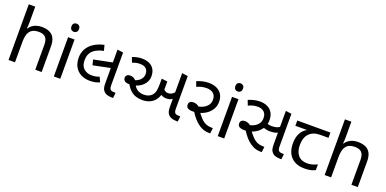

<svg xmlns="http://www.w3.org/2000/svg" viewBox="-9 -1606 4949 2462"><g transform="rotate(20 2466.0 -375.0)"><path d="M173 -537Q173 -518 171.5 -498Q170 -478 168 -462H174Q191 -490 217 -508Q243 -526 275 -535.5Q307 -545 341 -545Q406 -545 449.5 -524.5Q493 -504 515 -461Q537 -418 537 -349V0H450V-343Q450 -408 421 -440Q392 -472 330 -472Q270 -472 236 -449.5Q202 -427 187.5 -383.5Q173 -340 173 -277V0H85V-760H173Z M791 -536V0H703V-536ZM748 -737Q768 -737 783.5 -723.5Q799 -710 799 -681Q799 -653 783.5 -639Q768 -625 748 -625Q726 -625 711 -639Q696 -653 696 -681Q696 -710 711 -723.5Q726 -737 748 -737Z M1155 -105Q1084 -105 1031 -133Q978 -161 949 -213Q920 -265 920 -337Q920 -404 950 -457.5Q980 -511 1037 -548Q1094 -585 1175 -603L1195 -528Q1102 -509 1052 -462.5Q1002 -416 1002 -333Q1002 -255 1045 -217Q1088 -179 1152 -179Q1184 -179 1209 -184Q1234 -189 1256 -199L1287 -132Q1260 -119 1226.5 -112Q1193 -105 1155 -105ZM1120 -304 1102 -377 1369 -431V-355ZM1501 0Q1466 0 1435.5 -7.5Q1405 -15 1384 -37Q1365 -57 1359 -81.5Q1353 -106 1353 -148V-603L1433 -592V-152Q1433 -125 1436 -112.5Q1439 -100 1445 -92Q1456 -78 1477 -75.5Q1498 -73 1519 -73L1511 0Z M1870 -103Q1824 -103 1783 -116Q1742 -129 1707 -160.5Q1672 -192 1644 -245L1665 -303Q1721 -311 1760 -345.5Q1799 -380 1799 -430Q1799 -478 1771.5 -504Q1744 -530 1685 -530Q1663 -530 1635.5 -524.5Q1608 -519 1585 -508L1558 -576Q1582 -587 1617 -595Q1652 -603 1688 -603Q1749 -603 1791.5 -582.5Q1834 -562 1856.5 -523Q1879 -484 1879 -428Q1879 -373 1846.5 -329.5Q1814 -286 1761 -261.5Q1708 -237 1644 -237Q1617 -237 1599 -244Q1581 -251 1571.5 -264.5Q1562 -278 1562 -297Q1562 -317 1576.5 -331.5Q1591 -346 1621 -346Q1652 -346 1672 -333.5Q1692 -321 1714 -295L1728 -256Q1746 -217 1782 -196Q1818 -175 1864 -175Q1902 -175 1929 -186Q1956 -197 1973 -216Q1998 -244 2005.5 -280Q2013 -316 2013 -371V-447L2093 -437V-349Q2093 -267 2064.5 -212Q2036 -157 1985.5 -130Q1935 -103 1870 -103ZM2151 -228Q2126 -228 2102 -237Q2078 -246 2058 -269Q2038 -292 2024 -333L2082 -356Q2090 -324 2108 -312Q2126 -300 2150 -300Q2186 -300 2212 -319.5Q2238 -339 2260 -373L2277 -291Q2252 -261 2223.5 -244.5Q2195 -228 2151 -228ZM2383 0Q2340 0 2311.5 -9.5Q2283 -19 2266 -37Q2250 -54 2242.5 -79Q2235 -104 2235 -148V-603L2315 -592V-152Q2315 -125 2318 -112.5Q2321 -100 2327 -92Q2338 -78 2359.5 -75.5Q2381 -73 2402 -73L2394 0Z M2822 0Q2767 0 2722.5 -20.5Q2678 -41 2642.5 -74Q2607 -107 2578.5 -146.5Q2550 -186 2526 -225L2534 -265Q2579 -268 2622.5 -285Q2666 -302 2694.5 -335Q2723 -368 2723 -417Q2723 -473 2689 -501.5Q2655 -530 2599 -530Q2563 -530 2531.5 -523Q2500 -516 2465 -499L2439 -568Q2476 -584 2517.5 -593.5Q2559 -603 2601 -603Q2662 -603 2708 -582Q2754 -561 2780 -520Q2806 -479 2806 -418Q2806 -364 2782.5 -321.5Q2759 -279 2719 -249Q2679 -219 2630 -203.5Q2581 -188 2531 -188Q2485 -188 2462 -202Q2439 -216 2439 -249Q2439 -274 2456 -287.5Q2473 -301 2500 -301Q2526 -301 2551 -290Q2576 -279 2609 -246H2596Q2643 -178 2679.5 -140.5Q2716 -103 2752 -89Q2788 -75 2832 -75H2846L2837 0Z M3028 -536V0H2940V-536ZM2985 -737Q3005 -737 3020.5 -723.5Q3036 -710 3036 -681Q3036 -653 3020.5 -639Q3005 -625 2985 -625Q2963 -625 2948 -639Q2933 -653 2933 -681Q2933 -710 2948 -723.5Q2963 -737 2985 -737Z M3526 0Q3470 0 3425.5 -20.5Q3381 -41 3345.5 -74Q3310 -107 3281.5 -146.5Q3253 -186 3229 -225L3240 -265Q3283 -270 3322.5 -287.5Q3362 -305 3387.5 -337Q3413 -369 3413 -416Q3413 -472 3381 -501Q3349 -530 3296 -530Q3262 -530 3232.5 -523Q3203 -516 3168 -499L3142 -568Q3179 -584 3219 -593.5Q3259 -603 3299 -603Q3358 -603 3401.5 -582Q3445 -561 3469.5 -520Q3494 -479 3494 -418Q3494 -364 3471.5 -321.5Q3449 -279 3411.5 -249Q3374 -219 3327.5 -203.5Q3281 -188 3234 -188Q3188 -188 3165 -202.5Q3142 -217 3142 -249Q3142 -274 3159 -287.5Q3176 -301 3203 -301Q3229 -301 3253.5 -290Q3278 -279 3312 -246H3299Q3346 -178 3382.5 -140.5Q3419 -103 3455 -89Q3491 -75 3535 -75H3549L3540 0ZM3548 -286Q3515 -286 3483.5 -294Q3452 -302 3429 -318L3438 -389Q3459 -376 3486.5 -366.5Q3514 -357 3545 -357Q3589 -357 3616.5 -367Q3644 -377 3675 -400L3690 -329Q3661 -309 3629.5 -297.5Q3598 -286 3548 -286ZM3798 0Q3763 0 3732.5 -7.5Q3702 -15 3681 -37Q3662 -57 3656 -81.5Q3650 -106 3650 -148V-603L3730 -592V-152Q3730 -125 3733 -112.5Q3736 -100 3742 -92Q3753 -78 3774 -75.5Q3795 -73 3816 -73L3808 0Z M4125 10Q4007 10 3942 -57Q3877 -124 3877 -245Q3877 -325 3906 -380.5Q3935 -436 3989 -465H3830V-537H4282V-465H4169Q4075 -465 4021.5 -411.5Q3968 -358 3968 -252Q3968 -165 4011 -114.5Q4054 -64 4134 -64Q4171 -64 4205 -73.5Q4239 -83 4271 -99V-21Q4242 -5 4207 2.5Q4172 10 4125 10Z M4487 -537Q4487 -518 4485.5 -498Q4484 -478 4482 -462H4488Q4505 -490 4531 -508Q4557 -526 4589 -535.5Q4621 -545 4655 -545Q4720 -545 4763.5 -524.5Q4807 -504 4829 -461Q4851 -418 4851 -349V0H4764V-343Q4764 -408 4735 -440Q4706 -472 4644 -472Q4584 -472 4550 -449.5Q4516 -427 4501.5 -383.5Q4487 -340 4487 -277V0H4399V-760H4487Z"/></g></svg>

Font: guzrati25
Style: Book
Weight: 400
Designer: Jelle Bosma - Monotype Design Team, Universal Thirst
Foundry: Monotype Imaging Inc.
Version: Version 2.106